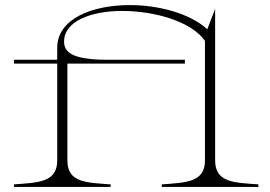

<svg xmlns="http://www.w3.org/2000/svg" viewBox="-20 -735 1062 755"><path d="M35 -10V0H415V-10C321 -17 245 -16 245 -104V-485H707V-500H403C255 -500 232 -534 232 -572C232 -652 339 -692 460 -692C589 -692 734 -650 786 -574V-104C786 -18 712 -17 616 -10V0H996V-10C902 -17 826 -16 826 -104V-700L795 -620C727 -682 605 -715 490 -715C342 -715 205 -661 205 -547V-500H35V-485H205V-104C205 -18 131 -17 35 -10Z"/></svg>

Font: Sprat Extended Thin
Style: Regular
Weight: 100
Width: 9
Designer: Ethan Nakache
Foundry: Collletttivo
Version: Version 2.000;Glyphs 3.2 (3217)